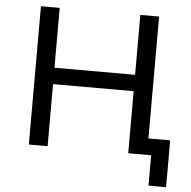

<svg xmlns="http://www.w3.org/2000/svg" viewBox="-57 -757 962 968"><g transform="rotate(5 423.5 -273.0)"><path d="M819 -83H709V-700H614V-397H206V-700H111V0H206V-314H614V0H730V154H819Z"/></g></svg>

Font: Montserrat-Alt1 Med
Style: Regular
Weight: 500
Designer: Differentunic
Foundry: Differentunic
Version: Version 7.222